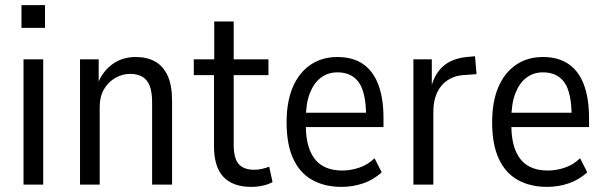

<svg xmlns="http://www.w3.org/2000/svg" viewBox="-20 -722 2369 751"><path d="M64 -613V-702H156V-613ZM72 0V-490H149V0Z M293 0V-490H366V-396H363Q380 -441 418.5 -470Q457 -499 511 -499Q555 -499 586.5 -481.5Q618 -464 635.5 -426.5Q653 -389 653 -328V0H575V-322Q575 -363 565 -387.5Q555 -412 535.5 -422.5Q516 -433 490 -433Q458 -433 430.5 -417Q403 -401 386.5 -372.5Q370 -344 370 -305V0Z M963 9Q891 9 854 -30Q817 -69 817 -151V-428H738V-490H818V-638H894V-490H1030V-428H894V-158Q894 -102 914 -80Q934 -58 974 -58Q990 -58 1005 -61.5Q1020 -65 1033 -70L1046 -10Q1031 -1 1008.5 4Q986 9 963 9Z M1316 9Q1250 9 1201.5 -18Q1153 -45 1127 -101Q1101 -157 1101 -244Q1101 -323 1124.5 -379.5Q1148 -436 1193 -467.5Q1238 -499 1300 -499Q1360 -499 1400 -471.5Q1440 -444 1460 -390.5Q1480 -337 1480 -260V-225H1161V-281H1427L1412 -264Q1412 -359 1384 -399Q1356 -439 1300 -439Q1263 -439 1235.5 -418.5Q1208 -398 1192 -357.5Q1176 -317 1176 -253V-236Q1176 -172 1193 -132Q1210 -92 1241.5 -73.5Q1273 -55 1319 -55Q1351 -55 1384.5 -66Q1418 -77 1445 -103L1473 -48Q1440 -18 1399.5 -4.5Q1359 9 1316 9Z M1597 0V-490H1669V-383H1667Q1681 -435 1714.5 -464Q1748 -493 1805 -499L1838 -502L1844 -432L1788 -428Q1735 -422 1705 -384.5Q1675 -347 1675 -284V0Z M2120 9Q2054 9 2005.5 -18Q1957 -45 1931 -101Q1905 -157 1905 -244Q1905 -323 1928.5 -379.5Q1952 -436 1997 -467.5Q2042 -499 2104 -499Q2164 -499 2204 -471.5Q2244 -444 2264 -390.5Q2284 -337 2284 -260V-225H1965V-281H2231L2216 -264Q2216 -359 2188 -399Q2160 -439 2104 -439Q2067 -439 2039.5 -418.5Q2012 -398 1996 -357.5Q1980 -317 1980 -253V-236Q1980 -172 1997 -132Q2014 -92 2045.5 -73.5Q2077 -55 2123 -55Q2155 -55 2188.5 -66Q2222 -77 2249 -103L2277 -48Q2244 -18 2203.5 -4.5Q2163 9 2120 9Z"/></svg>

Font: Nunito Sans 10pt Condensed
Style: Regular
Weight: 400
Width: 3
Designer: Vernon Adams
Foundry: Vernon Adams
Version: Version 3.101;gftools[0.9.27]